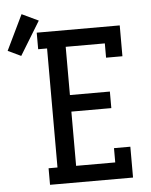

<svg xmlns="http://www.w3.org/2000/svg" viewBox="-172 -877 728 924"><g transform="rotate(-5 192.5 -415.0)"><path d="M32 0V-80H75V-655H32V-735H433V-586H354V-655H165V-422H358V-342H165V-80H354V-149H433V0ZM-52 -630 -115 -660 -33 -830 47 -792Z"/></g></svg>

Font: Iosevka Slab Medium
Style: Regular
Weight: 500
Monospace: yes
Designer: Belleve Invis
Foundry: Belleve Invis
Version: Version 11.1.1; ttfautohint (v1.8.3)